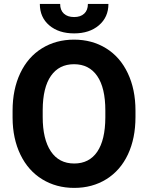

<svg xmlns="http://www.w3.org/2000/svg" viewBox="-20 -916 730 946"><path d="M647.5 -339.4Q647.5 -234.4 610.4 -155.3Q573.2 -76.2 504.2 -33.2Q435.1 9.8 345.7 9.8Q257.3 9.8 188 -32.7Q118.7 -75.2 80.6 -154.1Q42.5 -232.9 42 -335.4V-370.6Q42 -475.6 79.8 -555.4Q117.7 -635.3 186.8 -678Q255.9 -720.7 344.7 -720.7Q433.6 -720.7 502.7 -678Q571.8 -635.3 609.6 -555.4Q647.5 -475.6 647.5 -371.1ZM499 -371.6Q499 -483.4 459 -541.5Q418.9 -599.6 344.7 -599.6Q271 -599.6 231 -542.2Q190.9 -484.9 190.4 -374V-339.4Q190.4 -230.5 230.5 -170.4Q270.5 -110.4 345.7 -110.4Q419.4 -110.4 459 -168.2Q498.5 -226.1 499 -336.9ZM514.2 -896.5Q514.2 -831.5 467.5 -791.5Q420.9 -751.5 345.2 -751.5Q269.5 -751.5 222.9 -791Q176.3 -830.6 176.3 -896.5H276.4Q276.4 -865.7 294.7 -848.9Q313 -832 345.2 -832Q377 -832 395 -848.9Q413.1 -865.7 413.1 -896.5Z"/></svg>

Font: Robotiche
Style: Bold
Weight: 700
Designer: Google
Version: Version 2.001150; 2014